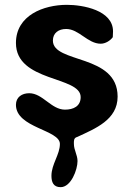

<svg xmlns="http://www.w3.org/2000/svg" viewBox="-20 -547 554 795"><path d="M193 181C193 207 201 228 231 228C274 228 301 156 301 120C301 95 286 74 286 49C286 38 284 24 300 20C375 -15 467 -51 467 -147C467 -325 199 -283 199 -379C199 -410 222 -427 254 -427C307 -427 343 -366 397 -366C416 -366 436 -378 447 -393C447 -397 448 -413 448 -417C448 -505 323 -527 257 -527C161 -527 46 -484 46 -369C46 -206 314 -233 314 -145C314 -107 284 -93 249 -93C192 -93 157 -161 101 -161C71 -161 46 -145 46 -113C46 -17 228 -10 228 49C228 93 193 133 193 181Z"/></svg>

Font: Asimov Print
Style: Regular
Weight: 500
Designer: Google
Version: Version 2.000980: 2014